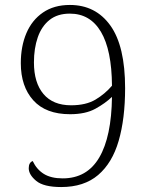

<svg xmlns="http://www.w3.org/2000/svg" viewBox="-20 -744 599 775"><path d="M227 11Q156 11 126 -14Q96 -39 96 -65Q96 -88 112 -94Q128 -60 157 -42Q186 -24 233 -24Q331 -24 380.5 -108Q430 -192 432 -353Q405 -327 365 -305Q325 -283 263 -283Q165 -283 114.5 -339Q64 -395 64 -489Q64 -557 86.5 -610Q109 -663 153.5 -693.5Q198 -724 262 -724Q366 -724 425.5 -641Q485 -558 485 -388Q485 -265 459 -175.5Q433 -86 376 -37.5Q319 11 227 11ZM267 -319Q327 -319 365.5 -342Q404 -365 432 -398Q431 -542 387.5 -615.5Q344 -689 262 -689Q212 -689 180 -663.5Q148 -638 132.5 -593.5Q117 -549 117 -492Q117 -410 155.5 -364.5Q194 -319 267 -319Z"/></svg>

Font: Noto Serif Tibetan ExtraLight
Style: Regular
Weight: 200
Designer: Monotype Design Team
Foundry: Monotype Imaging Inc.
Version: Version 2.103; ttfautohint (v1.8.4.7-5d5b)